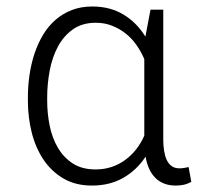

<svg xmlns="http://www.w3.org/2000/svg" viewBox="-20 -558 640 588"><path d="M480 -528.3V-129.4Q480 -112.8 482.4 -96.9Q484.9 -81.1 490.2 -69.1Q495.6 -57.1 505.1 -49.8Q514.6 -42.5 529.3 -42.5Q537.1 -42.5 544.2 -43.7Q551.3 -44.9 557.6 -46.4L565.9 -1Q554.2 5.4 542.7 7.8Q531.2 10.3 518.6 10.3Q497.6 10.3 481.9 3.9Q466.3 -2.4 455.1 -13.9Q443.8 -25.4 436.5 -41.7Q429.2 -58.1 425.8 -78.1Q398.4 -36.6 357.2 -13.2Q315.9 10.3 261.7 10.3Q210.9 10.3 174.1 -11.5Q137.2 -33.2 113 -69.3Q88.9 -105.5 77.1 -152.3Q65.4 -199.2 65.4 -249.5V-259.8Q65.4 -295.4 70.6 -329.8Q75.7 -364.3 86.2 -395.3Q96.7 -426.3 112.5 -452.4Q128.4 -478.5 150.4 -497.6Q172.4 -516.6 200.2 -527.3Q228 -538.1 262.7 -538.1Q317.4 -538.1 358.2 -513.4Q398.9 -488.8 425.3 -445.8L440.9 -528.3ZM124.5 -249.5Q124.5 -210.9 132.1 -173.3Q139.6 -135.7 157 -106Q174.3 -76.2 202.6 -57.6Q231 -39.1 272.5 -39.1Q299.3 -39.1 322.3 -46.9Q345.2 -54.7 364 -68.6Q382.8 -82.5 397.5 -101.3Q412.1 -120.1 421.9 -142.6V-377Q412.1 -399.9 397.9 -420.2Q383.8 -440.4 365 -455.3Q346.2 -470.2 323.2 -479.2Q300.3 -488.3 273.4 -488.3Q231.4 -488.3 202.9 -467.8Q174.3 -447.3 157 -414.6Q139.6 -381.8 132.1 -341.1Q124.5 -300.3 124.5 -259.8Z"/></svg>

Font: Roboto Mono Light
Style: Regular
Weight: 300
Designer: Google
Version: Version 2.000985; 2015; ttfautohint (v1.3)